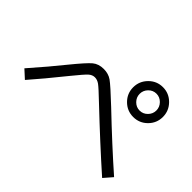

<svg xmlns="http://www.w3.org/2000/svg" viewBox="-131 -1056 1262 1262"><g transform="rotate(45 500.0 -424.5)"><path d="M824.7 -693.4Q801.8 -716.8 770 -716.8Q738.3 -716.8 715.3 -693.4Q692.4 -669.9 692.4 -638.2Q692.4 -606.4 715.3 -583Q738.3 -559.6 770 -559.6Q801.8 -559.6 824.7 -583Q847.7 -606.4 847.7 -638.2Q847.7 -669.9 824.7 -693.4ZM94.7 -168.9 38.1 -220.7Q151.4 -349.6 220.7 -436.5Q301.8 -536.1 332.5 -561.5Q363.3 -586.9 410.2 -586.9Q454.1 -586.9 485.4 -564.9Q516.6 -543 621.1 -444.3Q798.8 -274.4 960.9 -131.8L909.2 -72.3Q736.3 -225.6 545.9 -406.2Q473.6 -475.6 452.1 -491.2Q430.7 -506.8 407.7 -506.8Q384.8 -506.8 364.7 -488.8Q344.7 -470.7 286.1 -398.4Q173.8 -258.8 94.7 -168.9ZM867.7 -736.3Q908.2 -695.3 908.2 -638.2Q908.2 -581.1 867.7 -540.5Q827.1 -500 770 -500Q712.9 -500 672.4 -540.5Q631.8 -581.1 631.8 -638.2Q631.8 -695.3 672.4 -736.3Q712.9 -777.3 770 -777.3Q827.1 -777.3 867.7 -736.3Z"/></g></svg>

Font: Mgen+ 1c regular
Style: Regular
Weight: 400
Designer: [Source Han Sans]
Ryoko NISHIZUKA  (kana & ideographs); Paul D. Hunt (Latin, Greek & Cyrillic); Wenlong ZHANG  (bopomofo
Version: Version 1.059.20150602